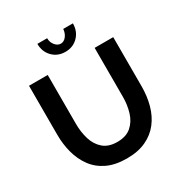

<svg xmlns="http://www.w3.org/2000/svg" viewBox="-207 -1068 1164 1226"><g transform="rotate(-30 375.0 -455.0)"><path d="M375 5Q290 5 230.5 -23.5Q171 -52 134.5 -102Q98 -152 81 -215.5Q64 -279 64 -348V-710H202V-348Q202 -289 218 -236Q234 -183 272 -150Q310 -117 374 -117Q440 -117 478 -150.5Q516 -184 532 -237Q548 -290 548 -348V-710H685V-348Q685 -275 667.5 -211Q650 -147 612.5 -98.5Q575 -50 516 -22.5Q457 5 375 5ZM375 -841Q398 -841 415 -862Q432 -883 435 -915H506Q506 -857 469 -819Q432 -781 375 -781Q318 -781 281 -819Q244 -857 244 -915H316Q316 -885 334 -863Q352 -841 375 -841Z"/></g></svg>

Font: Raleway
Style: Bold
Weight: 700
Designer: Matt McInerney, Pablo Impallari, Rodrigo Fuenzalida
Foundry: Matt McInerney, Pablo Impallari, Rodrigo Fuenzalida
Version: Version 4.026